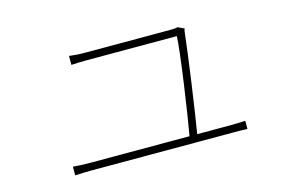

<svg xmlns="http://www.w3.org/2000/svg" viewBox="-66 -634 1133 747"><g transform="rotate(-15 500.0 -260.5)"><path d="M656 -65C670 -147 703 -378 711 -455C711 -461 713 -469 715 -475L689 -487C685 -485 676 -484 664 -484H313C289 -484 274 -486 253 -488V-452C274 -453 287 -454 314 -454H678C677 -396 638 -135 625 -65H224C198 -65 178 -66 156 -68V-33C178 -34 198 -35 224 -35H793C810 -35 834 -35 850 -34V-67C834 -66 809 -65 790 -65Z"/></g></svg>

Font: Noto Sans Japanese Thin
Style: Regular
Weight: 100
Designer: Ryoko NISHIZUKA (kana & ideographs); Paul D. Hunt (Latin, Greek & Cyrillic); Wenlong ZHANG (bopomofo); Sandoll Communica
Foundry: Adobe Systems Incorporated
Version: Version 1.000;PS 1;hotconv 1.0.78;makeotf.lib2.5.61930